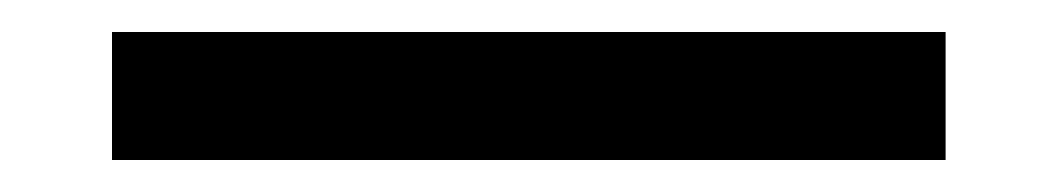

<svg xmlns="http://www.w3.org/2000/svg" viewBox="-20 -20 661 120"><path d="M50 0H571V80H50Z"/></svg>

Font: Graduate
Style: Regular
Weight: 400
Version: Version 1.001